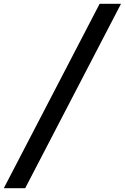

<svg xmlns="http://www.w3.org/2000/svg" viewBox="-27 -843 654 1006"><path d="M-7 143 495 -823H607L105 143Z"/></svg>

Font: Iosevka SmBd Ex Obl
Style: Regular
Weight: 600
Width: 7
Italic angle: -9°
Monospace: yes
Designer: Belleve Invis
Foundry: Belleve Invis
Version: Version 32.5.0; ttfautohint (v1.8.4)